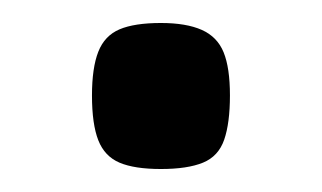

<svg xmlns="http://www.w3.org/2000/svg" viewBox="-20 -410 280 167"><path d="M120 -263Q97 -263 84 -268.5Q71 -274 65.5 -288Q60 -302 60 -327Q60 -351 65.5 -365Q71 -379 84 -384.5Q97 -390 120 -390Q142 -390 155.5 -384Q169 -378 174.5 -364.5Q180 -351 180 -327Q180 -303 175 -288.5Q170 -274 156.5 -268.5Q143 -263 120 -263Z"/></svg>

Font: Changa ExtraLight
Style: Regular
Weight: 400
Version: Version 3.002; ttfautohint (v1.8.2)